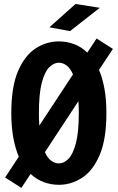

<svg xmlns="http://www.w3.org/2000/svg" viewBox="-20 -913 590 960"><path d="M5.5 -25.5 74 -129.5Q56.5 -170.5 46.5 -224.8Q36.5 -279 36.5 -348Q36.5 -479 70.2 -557.5Q104 -636 158.2 -671Q212.5 -706 274.5 -706Q313 -706 349.5 -692.8Q386 -679.5 416.5 -650L463 -720.5L544.5 -668.5L475 -563.5Q492.5 -523 502.2 -469.5Q512 -416 512 -348Q512 -216.5 478.2 -137.8Q444.5 -59 390.2 -24Q336 11 274.5 11Q236 11 199.8 -2Q163.5 -15 133 -43.5L87 26.5ZM174.5 -348Q174.5 -314.5 176.5 -285L345 -541Q331 -572.5 312.5 -586Q294 -599.5 274.5 -599.5Q249 -599.5 226 -576.5Q203 -553.5 188.8 -498.5Q174.5 -443.5 174.5 -348ZM274.5 -96Q300 -96 322.5 -119Q345 -142 359.5 -197Q374 -252 374 -348Q374 -379.5 372 -407L204.5 -152Q218.5 -121.5 236.8 -108.8Q255 -96 274.5 -96ZM330 -757.5 227 -776.5 357.5 -893 479 -874Z"/></svg>

Font: Trispace SemiCondensed SemiBold
Style: Regular
Weight: 600
Width: 4
Designer: Tyler Finck
Foundry: Etcetera Type Company
Version: Version 1.210; ttfautohint (v1.8.3)